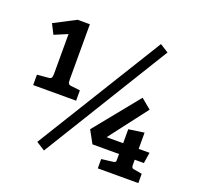

<svg xmlns="http://www.w3.org/2000/svg" viewBox="-132 -893 1074 1046"><g transform="rotate(20 405.5 -370.5)"><path d="M677 -721 227 11 177 -21 628 -752ZM136 -402V-631L60 -599L31 -656L156 -721H227V-402Q227 -384 231 -377.5Q235 -371 247 -370L299 -364V-304H50V-364L116 -370Q128 -371 132 -377.5Q136 -384 136 -402ZM725 -60 771 -52V2H536V-52L601 -60Q617 -61 618 -72V-111H464L424 -184L634 -443L692 -395L523 -174H619V-255L709 -268V-174H772L762 -111H709V-83Q709 -71 712 -66Q715 -61 725 -60Z"/></g></svg>

Font: Enriqueta SemiBold
Style: Regular
Weight: 600
Designer: Viviana Monsalve, Gustavo Ibarra
Foundry: 72Puntos
Version: Version 2.000